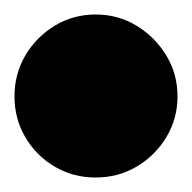

<svg xmlns="http://www.w3.org/2000/svg" viewBox="-82 -1083 265 265"><path d="M-62 -950Q-62 -919 -47 -893.5Q-32 -868 -6.5 -853Q19 -838 50 -838Q81 -838 106.5 -853Q132 -868 147.5 -893.5Q163 -919 163 -950Q163 -981 147.5 -1006.5Q132 -1032 106.5 -1047.5Q81 -1063 50 -1063Q19 -1063 -6.5 -1047.5Q-32 -1032 -47 -1006.5Q-62 -981 -62 -950Z"/></svg>

Font: Linefont Black
Style: Regular
Weight: 900
Monospace: yes
Version: Version 3.002;gftools[0.9.33]